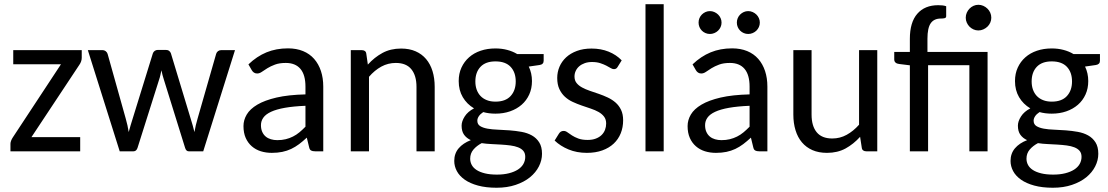

<svg xmlns="http://www.w3.org/2000/svg" viewBox="-20 -714 5228 906"><path d="M365.7 -441.4Q365.7 -432.1 362.5 -423.6Q359.4 -415 354.5 -408.2L128.4 -66.9H358.4V0H29.3V-35.6Q29.3 -42 32.5 -50.3Q35.6 -58.6 41 -66.4L267.6 -410.6H42.5V-477.5H365.7Z M394.5 -477.5H462.4Q472.2 -477.5 479 -472.2Q485.8 -466.8 487.8 -459.5L573.2 -154.8Q578.1 -138.2 581.5 -122.3Q585 -106.4 587.4 -90.8Q591.3 -106.4 596.2 -122.3Q601.1 -138.2 606.4 -155.3L701.2 -461.9Q703.6 -469.2 710 -473.9Q716.3 -478.5 725.1 -478.5H762.2Q772 -478.5 778.1 -473.9Q784.2 -469.2 786.6 -461.9L879.4 -155.3Q884.8 -138.7 889.2 -122.6Q893.6 -106.4 897.5 -90.8Q902.8 -122.6 912.6 -155.3L1000 -460Q1002.4 -467.8 1008.8 -472.7Q1015.1 -477.5 1024.4 -477.5H1088.9L939 0H870.6Q858.4 0 853.5 -16.1L753.4 -337.9Q749.5 -349.1 746.8 -360.1Q744.1 -371.1 741.7 -382.3Q739.3 -371.1 736.8 -359.9Q734.4 -348.6 730.5 -337.4L628.9 -16.1Q623.5 0 609.9 0H544.9Z M1467.3 0Q1454.6 0 1447.8 -3.9Q1440.9 -7.8 1438.5 -20L1427.7 -64.5Q1409.2 -47.4 1391.4 -33.9Q1373.5 -20.5 1354 -11.2Q1334.5 -2 1312 2.7Q1289.6 7.3 1262.7 7.3Q1234.9 7.3 1210.7 -0.2Q1186.5 -7.8 1168.2 -23.7Q1149.9 -39.6 1139.4 -63.2Q1128.9 -86.9 1128.9 -119.1Q1128.9 -147.5 1144.3 -173.6Q1159.7 -199.7 1194.3 -220.2Q1229 -240.7 1284.7 -253.7Q1340.3 -266.6 1421.4 -268.6V-305.2Q1421.4 -360.8 1397.7 -388.9Q1374 -417 1328.6 -417Q1298.3 -417 1277.6 -409.2Q1256.8 -401.4 1241.7 -392.1Q1226.6 -382.8 1215.6 -375Q1204.6 -367.2 1193.4 -367.2Q1184.6 -367.2 1178.2 -371.6Q1171.9 -376 1168 -382.8L1152.3 -410.2Q1191.9 -448.2 1237.5 -467Q1283.2 -485.8 1338.9 -485.8Q1378.9 -485.8 1410.2 -472.9Q1441.4 -460 1462.4 -436Q1483.4 -412.1 1494.4 -378.9Q1505.4 -345.7 1505.4 -305.2V0ZM1288.6 -52.7Q1310.1 -52.7 1328.1 -57.1Q1346.2 -61.5 1362.3 -69.6Q1378.4 -77.6 1392.8 -89.6Q1407.2 -101.6 1421.4 -116.2V-214.8Q1364.3 -212.4 1324.2 -205.3Q1284.2 -198.2 1259 -186.5Q1233.9 -174.8 1222.7 -158.9Q1211.4 -143.1 1211.4 -123.5Q1211.4 -105 1217.5 -91.6Q1223.6 -78.1 1233.9 -69.6Q1244.1 -61 1258.3 -56.9Q1272.5 -52.7 1288.6 -52.7Z M1635.3 0V-477.5H1686.5Q1695.8 -477.5 1701.7 -473.4Q1707.5 -469.2 1708.5 -460L1715.8 -409.2Q1746.6 -443.4 1784.7 -464.1Q1822.8 -484.9 1872.6 -484.9Q1911.6 -484.9 1941.2 -471.9Q1970.7 -459 1990.7 -435.3Q2010.7 -411.6 2021 -378.2Q2031.2 -344.7 2031.2 -304.2V0H1945.3V-304.2Q1945.3 -357.4 1921.1 -387.2Q1897 -417 1847.7 -417Q1811 -417 1779.3 -399.7Q1747.6 -382.3 1721.2 -351.6V0Z M2317.9 -485.4Q2347.7 -485.4 2373.5 -478.5Q2399.4 -471.7 2420.4 -459H2545.4V-427.2Q2545.4 -410.2 2525.9 -407.2L2475.1 -399.9Q2490.2 -368.7 2490.2 -331.5Q2490.2 -296.4 2477.3 -268.1Q2464.4 -239.7 2441.4 -219.7Q2418.5 -199.7 2387 -188.7Q2355.5 -177.7 2317.9 -177.7Q2286.6 -177.7 2260.3 -185.1Q2246.1 -175.8 2239.3 -165.3Q2232.4 -154.8 2232.4 -144.5Q2232.4 -127.4 2245.6 -119.1Q2258.8 -110.8 2280.3 -106.9Q2301.8 -103 2329.1 -102.1Q2356.4 -101.1 2385 -98.9Q2413.6 -96.7 2440.9 -91.8Q2468.3 -86.9 2489.7 -75Q2511.2 -63 2524.4 -42.2Q2537.6 -21.5 2537.6 11.7Q2537.6 42.5 2522.9 71.3Q2508.3 100.1 2480.7 122.6Q2453.1 145 2413.3 158.4Q2373.5 171.9 2323.2 171.9Q2272.9 171.9 2235.4 161.6Q2197.8 151.4 2172.9 133.8Q2147.9 116.2 2135.7 93.3Q2123.5 70.3 2123.5 45.4Q2123.5 10.3 2144.3 -14.2Q2165 -38.6 2201.7 -52.7Q2181.6 -62 2169.9 -78.1Q2158.2 -94.2 2158.2 -121.1Q2158.2 -141.6 2172.9 -164.6Q2187.5 -187.5 2216.8 -202.6Q2183.1 -222.7 2163.8 -255.4Q2144.5 -288.1 2144.5 -331.5Q2144.5 -366.7 2157.5 -395Q2170.4 -423.3 2193.4 -443.6Q2216.3 -463.9 2248 -474.6Q2279.8 -485.4 2317.9 -485.4ZM2458.5 25.9Q2458.5 8.8 2449.5 -2Q2440.4 -12.7 2424.8 -18.8Q2409.2 -24.9 2388.7 -27.6Q2368.2 -30.3 2345.2 -31.7Q2322.3 -33.2 2298.6 -34.2Q2274.9 -35.2 2252.9 -38.6Q2229 -25.9 2213.9 -8.1Q2198.7 9.8 2198.7 34.7Q2198.7 50.8 2206.1 64.5Q2213.4 78.1 2228.8 88.1Q2244.1 98.1 2268.1 104Q2292 109.9 2324.7 109.9Q2356.9 109.9 2381.8 103.5Q2406.7 97.2 2423.8 86.2Q2440.9 75.2 2449.7 59.8Q2458.5 44.4 2458.5 25.9ZM2317.9 -234.4Q2365.2 -234.4 2389.4 -260.7Q2413.6 -287.1 2413.6 -329.6Q2413.6 -373 2389.4 -398.7Q2365.2 -424.3 2317.9 -424.3Q2271.5 -424.3 2247.3 -398.7Q2223.1 -373 2223.1 -329.6Q2223.1 -308.6 2229.2 -291.3Q2235.4 -273.9 2247.3 -261.2Q2259.3 -248.5 2277.1 -241.5Q2294.9 -234.4 2317.9 -234.4Z M2894.5 -398.4Q2888.7 -387.7 2877 -387.7Q2869.6 -387.7 2861.1 -393.1Q2852.5 -398.4 2840.6 -404.5Q2828.6 -410.6 2812.3 -416Q2795.9 -421.4 2773.4 -421.4Q2754.4 -421.4 2739.3 -416Q2724.1 -410.6 2713.4 -401.4Q2702.6 -392.1 2696.8 -379.6Q2690.9 -367.2 2690.9 -353Q2690.9 -334.5 2700.7 -322.3Q2710.4 -310.1 2726.6 -301.3Q2742.7 -292.5 2763.4 -285.4Q2784.2 -278.3 2805.7 -271Q2827.1 -263.7 2847.9 -253.9Q2868.7 -244.1 2884.8 -230Q2900.9 -215.8 2910.6 -195.6Q2920.4 -175.3 2920.4 -146.5Q2920.4 -113.3 2909.2 -85.2Q2897.9 -57.1 2876.2 -36.6Q2854.5 -16.1 2822.5 -4.4Q2790.5 7.3 2749 7.3Q2701.7 7.3 2662.8 -8.8Q2624 -24.9 2597.2 -50.8L2617.2 -83Q2621.1 -89.4 2626.5 -92.8Q2631.8 -96.2 2640.1 -96.2Q2648.9 -96.2 2657.7 -89.6Q2666.5 -83 2679 -75Q2691.4 -66.9 2709 -60.3Q2726.6 -53.7 2752.9 -53.7Q2775.4 -53.7 2791.7 -60.1Q2808.1 -66.4 2818.8 -76.9Q2829.6 -87.4 2835 -101.6Q2840.3 -115.7 2840.3 -131.3Q2840.3 -150.9 2830.3 -163.8Q2820.3 -176.8 2804.2 -185.8Q2788.1 -194.8 2767.3 -201.7Q2746.6 -208.5 2724.9 -216.1Q2703.1 -223.6 2682.4 -233.2Q2661.6 -242.7 2645.5 -257.6Q2629.4 -272.5 2619.4 -293.9Q2609.4 -315.4 2609.4 -346.2Q2609.4 -374 2620.1 -399.2Q2630.9 -424.3 2651.4 -443.4Q2671.9 -462.4 2702.1 -473.6Q2732.4 -484.9 2771.5 -484.9Q2815.9 -484.9 2852.1 -470.2Q2888.2 -455.6 2913.6 -429.2Z M3111.8 -694.3V0H3025.9V-694.3Z M3224.6 0ZM3563 0Q3550.3 0 3543.5 -3.9Q3536.6 -7.8 3534.2 -20L3523.4 -64.5Q3504.9 -47.4 3487.1 -33.9Q3469.2 -20.5 3449.7 -11.2Q3430.2 -2 3407.7 2.7Q3385.3 7.3 3358.4 7.3Q3330.6 7.3 3306.4 -0.2Q3282.2 -7.8 3263.9 -23.7Q3245.6 -39.6 3235.1 -63.2Q3224.6 -86.9 3224.6 -119.1Q3224.6 -147.5 3240 -173.6Q3255.4 -199.7 3290 -220.2Q3324.7 -240.7 3380.4 -253.7Q3436 -266.6 3517.1 -268.6V-305.2Q3517.1 -360.8 3493.4 -388.9Q3469.7 -417 3424.3 -417Q3394 -417 3373.3 -409.2Q3352.5 -401.4 3337.4 -392.1Q3322.3 -382.8 3311.3 -375Q3300.3 -367.2 3289.1 -367.2Q3280.3 -367.2 3273.9 -371.6Q3267.6 -376 3263.7 -382.8L3248 -410.2Q3287.6 -448.2 3333.3 -467Q3378.9 -485.8 3434.6 -485.8Q3474.6 -485.8 3505.9 -472.9Q3537.1 -460 3558.1 -436Q3579.1 -412.1 3590.1 -378.9Q3601.1 -345.7 3601.1 -305.2V0ZM3384.3 -52.7Q3405.8 -52.7 3423.8 -57.1Q3441.9 -61.5 3458 -69.6Q3474.1 -77.6 3488.5 -89.6Q3502.9 -101.6 3517.1 -116.2V-214.8Q3460 -212.4 3419.9 -205.3Q3379.9 -198.2 3354.7 -186.5Q3329.6 -174.8 3318.4 -158.9Q3307.1 -143.1 3307.1 -123.5Q3307.1 -105 3313.2 -91.6Q3319.3 -78.1 3329.6 -69.6Q3339.8 -61 3354 -56.9Q3368.2 -52.7 3384.3 -52.7ZM3384.8 -607.4Q3384.8 -596.2 3380.4 -586.4Q3376 -576.7 3368.4 -569.3Q3360.8 -562 3350.8 -557.9Q3340.8 -553.7 3330.1 -553.7Q3318.8 -553.7 3309.1 -557.9Q3299.3 -562 3292 -569.3Q3284.7 -576.7 3280.5 -586.4Q3276.4 -596.2 3276.4 -607.4Q3276.4 -618.7 3280.5 -628.4Q3284.7 -638.2 3292 -645.5Q3299.3 -652.8 3309.1 -657.2Q3318.8 -661.6 3330.1 -661.6Q3340.8 -661.6 3350.8 -657.2Q3360.8 -652.8 3368.4 -645.5Q3376 -638.2 3380.4 -628.4Q3384.8 -618.7 3384.8 -607.4ZM3565.4 -607.4Q3565.4 -596.2 3561 -586.4Q3556.6 -576.7 3549.1 -569.3Q3541.5 -562 3531.5 -557.9Q3521.5 -553.7 3510.7 -553.7Q3499.5 -553.7 3489.7 -557.9Q3480 -562 3472.7 -569.3Q3465.3 -576.7 3461.2 -586.4Q3457 -596.2 3457 -607.4Q3457 -618.7 3461.2 -628.4Q3465.3 -638.2 3472.7 -645.5Q3480 -652.8 3489.7 -657.2Q3499.5 -661.6 3510.7 -661.6Q3521.5 -661.6 3531.5 -657.2Q3541.5 -652.8 3549.1 -645.5Q3556.6 -638.2 3561 -628.4Q3565.4 -618.7 3565.4 -607.4Z M3809.6 -477.5V-173.3Q3809.6 -119.6 3833.7 -90.1Q3857.9 -60.5 3907.2 -60.5Q3943.8 -60.5 3975.3 -77.9Q4006.8 -95.2 4033.7 -125.5V-477.5H4119.6V0H4067.9Q4059.1 0 4053.2 -4.2Q4047.4 -8.3 4046.4 -17.6L4038.6 -68.4Q4007.8 -34.2 3970 -13.4Q3932.1 7.3 3882.3 7.3Q3843.3 7.3 3813.7 -5.6Q3784.2 -18.6 3764.2 -42.2Q3744.1 -65.9 3733.9 -99.4Q3723.6 -132.8 3723.6 -173.3V-477.5Z M4199.7 0ZM4273.4 0V-405.8L4222.7 -412.1Q4212.4 -413.1 4206.1 -418.5Q4199.7 -423.8 4199.7 -433.6V-468.8H4273.4V-530.8Q4273.4 -608.9 4308.6 -649.2Q4343.8 -689.5 4407.2 -689.5Q4418.5 -689.5 4427.5 -688.5Q4436.5 -687.5 4444.8 -684.6V-637.7Q4444.8 -630.4 4438 -628.4Q4431.2 -626.5 4419.4 -626.5Q4387.2 -626.5 4371.8 -604.2Q4356.4 -582 4356.4 -531.2V-468.8H4640.1V0H4554.2V-406.2H4359.4V0ZM4657.7 -630.4Q4657.7 -618.2 4652.8 -607.2Q4647.9 -596.2 4639.4 -588.1Q4630.9 -580.1 4619.9 -575.2Q4608.9 -570.3 4596.7 -570.3Q4584.5 -570.3 4573.7 -575.2Q4563 -580.1 4554.9 -588.1Q4546.9 -596.2 4542 -607.2Q4537.1 -618.2 4537.1 -630.4Q4537.1 -643.1 4542 -654.1Q4546.9 -665 4554.9 -673.3Q4563 -681.6 4573.7 -686.5Q4584.5 -691.4 4596.7 -691.4Q4608.9 -691.4 4619.9 -686.5Q4630.9 -681.6 4639.4 -673.3Q4647.9 -665 4652.8 -654.1Q4657.7 -643.1 4657.7 -630.4Z M4942.9 -485.4Q4972.7 -485.4 4998.5 -478.5Q5024.4 -471.7 5045.4 -459H5170.4V-427.2Q5170.4 -410.2 5150.9 -407.2L5100.1 -399.9Q5115.2 -368.7 5115.2 -331.5Q5115.2 -296.4 5102.3 -268.1Q5089.4 -239.7 5066.4 -219.7Q5043.5 -199.7 5012 -188.7Q4980.5 -177.7 4942.9 -177.7Q4911.6 -177.7 4885.3 -185.1Q4871.1 -175.8 4864.3 -165.3Q4857.4 -154.8 4857.4 -144.5Q4857.4 -127.4 4870.6 -119.1Q4883.8 -110.8 4905.3 -106.9Q4926.8 -103 4954.1 -102.1Q4981.4 -101.1 5010 -98.9Q5038.6 -96.7 5065.9 -91.8Q5093.3 -86.9 5114.7 -75Q5136.2 -63 5149.4 -42.2Q5162.6 -21.5 5162.6 11.7Q5162.6 42.5 5147.9 71.3Q5133.3 100.1 5105.7 122.6Q5078.1 145 5038.3 158.4Q4998.5 171.9 4948.2 171.9Q4897.9 171.9 4860.4 161.6Q4822.8 151.4 4797.9 133.8Q4772.9 116.2 4760.7 93.3Q4748.5 70.3 4748.5 45.4Q4748.5 10.3 4769.3 -14.2Q4790 -38.6 4826.7 -52.7Q4806.6 -62 4794.9 -78.1Q4783.2 -94.2 4783.2 -121.1Q4783.2 -141.6 4797.9 -164.6Q4812.5 -187.5 4841.8 -202.6Q4808.1 -222.7 4788.8 -255.4Q4769.5 -288.1 4769.5 -331.5Q4769.5 -366.7 4782.5 -395Q4795.4 -423.3 4818.4 -443.6Q4841.3 -463.9 4873 -474.6Q4904.8 -485.4 4942.9 -485.4ZM5083.5 25.9Q5083.5 8.8 5074.5 -2Q5065.4 -12.7 5049.8 -18.8Q5034.2 -24.9 5013.7 -27.6Q4993.2 -30.3 4970.2 -31.7Q4947.3 -33.2 4923.6 -34.2Q4899.9 -35.2 4877.9 -38.6Q4854 -25.9 4838.9 -8.1Q4823.7 9.8 4823.7 34.7Q4823.7 50.8 4831.1 64.5Q4838.4 78.1 4853.8 88.1Q4869.1 98.1 4893.1 104Q4917 109.9 4949.7 109.9Q4981.9 109.9 5006.8 103.5Q5031.7 97.2 5048.8 86.2Q5065.9 75.2 5074.7 59.8Q5083.5 44.4 5083.5 25.9ZM4942.9 -234.4Q4990.2 -234.4 5014.4 -260.7Q5038.6 -287.1 5038.6 -329.6Q5038.6 -373 5014.4 -398.7Q4990.2 -424.3 4942.9 -424.3Q4896.5 -424.3 4872.3 -398.7Q4848.1 -373 4848.1 -329.6Q4848.1 -308.6 4854.2 -291.3Q4860.4 -273.9 4872.3 -261.2Q4884.3 -248.5 4902.1 -241.5Q4919.9 -234.4 4942.9 -234.4Z"/></svg>

Font: Carlito
Style: Regular
Weight: 400
Designer: Lukasz Dziedzic
Foundry: tyPoland Lukasz Dziedzic
Version: Version 1.103; Beta1; all basic design good, some composites